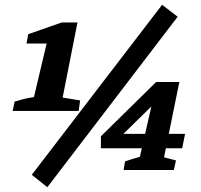

<svg xmlns="http://www.w3.org/2000/svg" viewBox="-20 -711 842 803"><path d="M33 -247 41 -286Q62 -292 78 -296.5Q94 -301 122 -305L175 -529H91L98 -568L238 -617H304L242 -303L315 -291L309 -247ZM178 72 113 20 658 -691 723 -641ZM497 0 503 -36Q521 -42 533.5 -46Q546 -50 565 -55L622 -305L643 -295L458 -114L443 -151H754L742 -91H402V-141L633 -368H730L666 -53L716 -40L707 0Z"/></svg>

Font: Piazzolla Thin Black
Style: Italic
Weight: 900
Italic angle: -11.3°
Version: Version 2.005